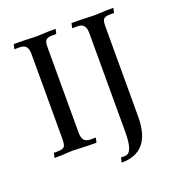

<svg xmlns="http://www.w3.org/2000/svg" viewBox="-129 -682 843 918"><g transform="rotate(-20 292.5 -223.5)"><path d="M334 131.3 339.4 106.9H358.9Q380.9 106.9 390.6 80.1Q400.4 53.2 400.4 0.5V-502Q400.4 -525.4 394 -536.1Q384.3 -553.7 358.9 -553.7H331.1L336.9 -578.1Q388.7 -578.1 421.4 -576.2Q440.4 -575.2 456.1 -575.2Q466.8 -575.2 479.5 -576.2Q503.4 -578.1 549.8 -578.1L544.4 -553.7H524.9Q502.4 -553.7 492.9 -546.1Q483.4 -538.6 483.4 -508.3V-48.3Q483.4 131.3 334 131.3ZM253.4 0.5Q201.2 0.5 168.5 -1.5Q149.4 -2.9 134.3 -2.9Q123 -2.9 110.4 -2Q86.4 0.5 40 0.5L45.4 -23.9H64.9Q87.4 -23.9 96.9 -31.5Q106.4 -39.1 106.4 -69.8V-502Q106.4 -525.4 100.1 -536.4Q93.8 -547.4 84.2 -550.5Q74.7 -553.7 64.9 -553.7H37.1L43 -578.1Q94.7 -578.1 127.4 -576.2Q146.5 -575.2 162.1 -575.2Q172.9 -575.2 185.5 -576.2Q209.5 -578.1 255.9 -578.1L250.5 -553.7H231Q209 -553.7 199.2 -546.1Q189.5 -538.6 189.5 -508.3V-75.7Q189.5 -52.7 195.8 -41.7Q202.1 -30.8 211.7 -27.3Q221.2 -23.9 231 -23.9H258.8Z"/></g></svg>

Font: Quaaykop
Style: Regular
Weight: 400
Designer: Tup Wanders
Foundry: Free font, DO NOT SELL
Version: Version 1.00;July 31, 2023;FontCreator 11.5.0.2430 64-bit